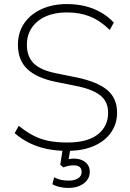

<svg xmlns="http://www.w3.org/2000/svg" viewBox="-20 -733 640 943"><path d="M310 8Q255 8 208.5 -2Q162 -12 123 -31.5Q84 -51 52 -79L72 -115Q107 -87 141.5 -68.5Q176 -50 217 -41.5Q258 -33 310 -33Q410 -33 460.5 -73Q511 -113 511 -179Q511 -215 495 -240Q479 -265 444 -282.5Q409 -300 353 -311L254 -331Q160 -350 114 -394Q68 -438 68 -513Q68 -573 98.5 -618Q129 -663 183.5 -688Q238 -713 308 -713Q356 -713 397.5 -703Q439 -693 475 -672.5Q511 -652 539 -622L519 -586Q472 -632 422 -652Q372 -672 308 -672Q249 -672 205 -652.5Q161 -633 136.5 -597Q112 -561 112 -513Q112 -455 146 -421.5Q180 -388 256 -373L355 -353Q457 -332 506 -291.5Q555 -251 555 -180Q555 -125 525.5 -82.5Q496 -40 441 -16Q386 8 310 8ZM315 190Q292 190 271.5 185Q251 180 237 172L246 138Q265 147 280 150.5Q295 154 319 154Q346 154 363.5 143Q381 132 381 111Q381 96 371.5 87.5Q362 79 342 79Q331 79 319.5 81Q308 83 291 89L276 76L291 -20H329L316 55L298 53Q310 50 321.5 48Q333 46 343 46Q365 46 382.5 53.5Q400 61 410.5 75.5Q421 90 421 111Q421 134 407.5 152Q394 170 370.5 180Q347 190 315 190Z"/></svg>

Font: Nunito Sans 12pt ExtraLight 12pt ExtraLight
Style: Regular
Weight: 250
Version: Version 3.101;gftools[0.9.27]